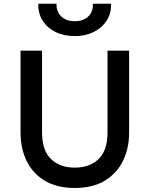

<svg xmlns="http://www.w3.org/2000/svg" viewBox="-20 -964 780 1000"><path d="M369.5 15Q276 15 213 -23Q150 -61 118.5 -126.2Q87 -191.5 87 -273V-700H199V-274Q199 -181.5 245 -136.2Q291 -91 369.5 -91Q448 -91 494 -136.2Q540 -181.5 540 -274V-700H652.5V-273Q652.5 -192 620.8 -126.8Q589 -61.5 526.2 -23.2Q463.5 15 369.5 15ZM370 -776Q312.5 -776 269 -797.5Q225.5 -819 201.8 -857Q178 -895 179.5 -944.5H274.5Q272.5 -904 298.8 -878.8Q325 -853.5 370 -853.5Q414.5 -853.5 440.2 -878.8Q466 -904 463.5 -944.5H558.5Q560 -895 535.8 -857Q511.5 -819 468.2 -797.5Q425 -776 370 -776Z"/></svg>

Font: Geologica
Style: Regular
Weight: 400
Designer: Sindre Bremnes, Frode Helland
Foundry: Monokrom Skriftforlag AS
Version: Version 1.010; ttfautohint (v1.8.4.7-5d5b);gftools[0.9.28]